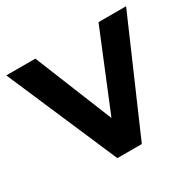

<svg xmlns="http://www.w3.org/2000/svg" viewBox="-129 -692 850 833"><g transform="rotate(-30 296.0 -276.0)"><path d="M356.4 0 596.2 -551.8H458L298.8 -163.6L141.6 -551.8H-3.9L233.9 0Z"/></g></svg>

Font: Winston SemiBold
Style: Regular
Weight: 600
Designer: Vernon Adams, Kim Jin-seong, David Berlow, Cristiano Sobral
Foundry: The Winston Project Authors
Version: Version 3.004